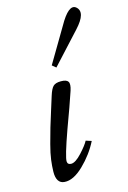

<svg xmlns="http://www.w3.org/2000/svg" viewBox="-112 -762 548 825"><g transform="rotate(-15 162.5 -350.0)"><path d="M228 -132Q201 -78 155 -33.5Q109 11 70 8Q52 7 43 -7Q34 -21 34.5 -46.5Q35 -72 38.5 -99Q42 -126 52.5 -165.5Q63 -205 71.5 -234Q80 -263 93 -303.5Q106 -344 112 -364Q121 -393 131.5 -403.5Q142 -414 166 -414Q191 -414 198 -403Q205 -392 196 -364Q175 -301 141 -210Q99 -93 101 -74Q102 -60 118 -60Q137 -60 165.5 -91Q194 -122 203 -140ZM312 -703Q346 -675 288 -612L163 -476L146 -490L236 -642Q283 -726 312 -703Z"/></g></svg>

Font: GFS BodoniClassic
Style: Regular
Weight: 400
Designer: George D. Matthiopoulos
Foundry: George D. Matthiopoulos
Version: Macromedia Fontographer 4.1.5 140901